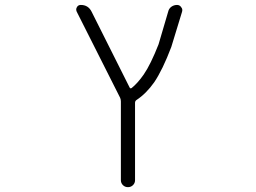

<svg xmlns="http://www.w3.org/2000/svg" viewBox="-20 -565 1040 781"><path d="M506.8 -210Q509.8 -203.1 515.6 -207Q540 -226.6 564.5 -261.7Q592.8 -302.7 625 -384.8L664.1 -517.6Q667 -530.3 677.2 -537.6Q687.5 -544.9 700.2 -544.9Q710.9 -544.9 716.8 -536.1Q721.7 -530.3 721.7 -524.4Q721.7 -521.5 720.7 -517.6L676.8 -374Q641.6 -281.2 607.4 -230.5Q575.2 -184.6 535.2 -158.2Q529.3 -154.3 529.3 -146.5V168Q529.3 179.7 521 188Q512.7 196.3 500.5 196.3Q488.3 196.3 480 188Q471.7 179.7 471.7 168V-152.3Q471.7 -160.2 468.8 -167L292 -517.6Q290 -522.5 290 -526.4Q290 -531.2 293 -536.1Q297.9 -544.9 308.6 -544.9Q338.9 -544.9 352.5 -517.6Z"/></svg>

Font: Rounded Mgen+ 1mn light
Style: Regular
Weight: 200
Designer: [Source Han Sans]
Ryoko NISHIZUKA  (kana & ideographs); Paul D. Hunt (Latin, Greek & Cyrillic); Wenlong ZHANG  (bopomofo
Version: Version 1.059.20150602